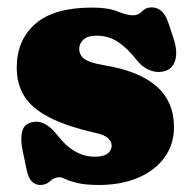

<svg xmlns="http://www.w3.org/2000/svg" viewBox="-20 -500 533 533"><path d="M243 -65Q268 -65 279 -74Q290 -83 290 -95.5Q290 -106.5 280.2 -116Q270.5 -125.5 245.5 -131Q162.5 -150 114.8 -175.2Q67 -200.5 46.8 -234Q26.5 -267.5 26.5 -312.5Q26.5 -388.5 78 -433.8Q129.5 -479 236.5 -479Q280 -479 306.2 -468.2Q332.5 -457.5 349 -457.5Q364.5 -457.5 374.5 -468.5Q384.5 -479.5 401.5 -479.5Q416 -479.5 427.8 -469.8Q439.5 -460 448 -435L462 -392.5Q473 -358.5 467 -335Q461 -311.5 441.5 -304Q421 -296.5 399 -304Q377 -311.5 360.5 -332Q335 -365 308.5 -383Q282 -401 247.5 -401Q223.5 -401 211.8 -390.2Q200 -379.5 200 -364Q200 -347.5 213.8 -336.8Q227.5 -326 268 -319Q463 -288 463 -147.5Q463 -98.5 436.2 -62.2Q409.5 -26 362.5 -6.2Q315.5 13.5 254.5 13.5Q217.5 13.5 195.8 8.2Q174 3 162.5 -2.5Q151 -8 145 -8Q130.5 -8 119.2 2.8Q108 13.5 92 13.5Q78.5 13.5 68.8 4.2Q59 -5 54 -28.5L42.5 -83.5Q36.5 -113 41.2 -134Q46 -155 67.5 -160.5Q104 -170 139 -125Q185 -65 243 -65Z"/></svg>

Font: Fraunces 72pt S100 Black
Style: Regular
Weight: 900
Version: Version 1.000; ttfautohint (v1.8.3)